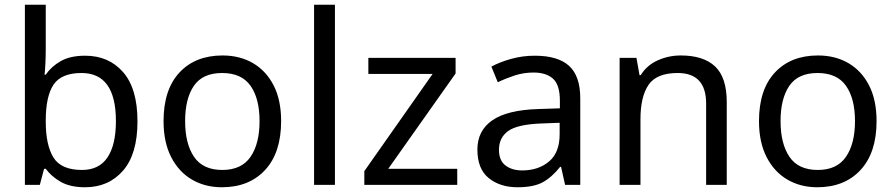

<svg xmlns="http://www.w3.org/2000/svg" viewBox="-20 -780 3772 810"><path d="M173 -575Q173 -541 171.5 -511.5Q170 -482 168 -465H173Q196 -499 236 -522Q276 -545 339 -545Q439 -545 499.5 -475.5Q560 -406 560 -268Q560 -130 499 -60Q438 10 339 10Q276 10 236 -13Q196 -36 173 -68H166L148 0H85V-760H173ZM324 -472Q239 -472 206 -423Q173 -374 173 -271V-267Q173 -168 205.5 -115.5Q238 -63 326 -63Q398 -63 433.5 -116Q469 -169 469 -269Q469 -472 324 -472Z M1166 -269Q1166 -136 1098.5 -63Q1031 10 916 10Q845 10 789.5 -22.5Q734 -55 702 -117.5Q670 -180 670 -269Q670 -402 737 -474Q804 -546 919 -546Q992 -546 1047.5 -513.5Q1103 -481 1134.5 -419.5Q1166 -358 1166 -269ZM761 -269Q761 -174 798.5 -118.5Q836 -63 918 -63Q999 -63 1037 -118.5Q1075 -174 1075 -269Q1075 -364 1037 -418Q999 -472 917 -472Q835 -472 798 -418Q761 -364 761 -269Z M1393 0H1305V-760H1393Z M1909 0H1517V-58L1805 -468H1534V-536H1902V-470L1618 -68H1909Z M2236 -545Q2334 -545 2381 -502Q2428 -459 2428 -365V0H2364L2347 -76H2343Q2308 -32 2269.5 -11Q2231 10 2163 10Q2090 10 2042 -28.5Q1994 -67 1994 -149Q1994 -229 2057 -272.5Q2120 -316 2251 -320L2342 -323V-355Q2342 -422 2313 -448Q2284 -474 2231 -474Q2189 -474 2151 -461.5Q2113 -449 2080 -433L2053 -499Q2088 -518 2136 -531.5Q2184 -545 2236 -545ZM2262 -259Q2162 -255 2123.5 -227Q2085 -199 2085 -148Q2085 -103 2112.5 -82Q2140 -61 2183 -61Q2251 -61 2296 -98.5Q2341 -136 2341 -214V-262Z M2852 -546Q2948 -546 2997 -499.5Q3046 -453 3046 -349V0H2959V-343Q2959 -472 2839 -472Q2750 -472 2716 -422Q2682 -372 2682 -278V0H2594V-536H2665L2678 -463H2683Q2709 -505 2755 -525.5Q2801 -546 2852 -546Z M3678 -269Q3678 -136 3610.5 -63Q3543 10 3428 10Q3357 10 3301.5 -22.5Q3246 -55 3214 -117.5Q3182 -180 3182 -269Q3182 -402 3249 -474Q3316 -546 3431 -546Q3504 -546 3559.5 -513.5Q3615 -481 3646.5 -419.5Q3678 -358 3678 -269ZM3273 -269Q3273 -174 3310.5 -118.5Q3348 -63 3430 -63Q3511 -63 3549 -118.5Q3587 -174 3587 -269Q3587 -364 3549 -418Q3511 -472 3429 -472Q3347 -472 3310 -418Q3273 -364 3273 -269Z"/></svg>

Font: Noto Sans Pau Cin Hau
Style: Regular
Weight: 400
Designer: Monotype Design Team
Foundry: Monotype Imaging Inc.
Version: Version 2.002; ttfautohint (v1.8.4.7-5d5b)